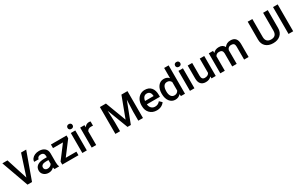

<svg xmlns="http://www.w3.org/2000/svg" viewBox="277 -2569 6819 4399"><g transform="rotate(-30 3686.0 -370.0)"><path d="M322.8 -154.8 503.4 -710.9H639.2L383.3 0H263.7L8.8 -710.9H144Z M978.5 0Q970.7 -15.1 964.8 -49.3Q908.2 9.8 826.2 9.8Q746.6 9.8 696.3 -35.6Q646 -81.1 646 -147.9Q646 -232.4 708.7 -277.6Q771.5 -322.8 888.2 -322.8H960.9V-357.4Q960.9 -398.4 938 -423.1Q915 -447.8 868.2 -447.8Q827.6 -447.8 801.8 -427.5Q775.9 -407.2 775.9 -376H657.2Q657.2 -419.4 686 -457.3Q714.8 -495.1 764.4 -516.6Q814 -538.1 875 -538.1Q967.8 -538.1 1022.9 -491.5Q1078.1 -444.8 1079.6 -360.4V-122.1Q1079.6 -50.8 1099.6 -8.3V0ZM848.1 -85.4Q883.3 -85.4 914.3 -102.5Q945.3 -119.6 960.9 -148.4V-248H897Q831.1 -248 797.9 -225.1Q764.6 -202.1 764.6 -160.2Q764.6 -126 787.4 -105.7Q810.1 -85.4 848.1 -85.4Z M1330.6 -94.7H1611.8V0H1183.1V-77.6L1451.2 -432.6H1188V-528.3H1601.6V-453.1Z M1833 0H1714.4V-528.3H1833ZM1707 -665.5Q1707 -692.9 1724.4 -710.9Q1741.7 -729 1773.9 -729Q1806.2 -729 1823.7 -710.9Q1841.3 -692.9 1841.3 -665.5Q1841.3 -638.7 1823.7 -620.8Q1806.2 -603 1773.9 -603Q1741.7 -603 1724.4 -620.8Q1707 -638.7 1707 -665.5Z M2238.8 -419.9Q2215.3 -423.8 2190.4 -423.8Q2108.9 -423.8 2080.6 -361.3V0H1961.9V-528.3H2075.2L2078.1 -469.2Q2121.1 -538.1 2197.3 -538.1Q2222.7 -538.1 2239.3 -531.2Z M2749 -710.9 2954.1 -166 3158.7 -710.9H3318.4V0H3195.3V-234.4L3207.5 -547.9L2997.6 0H2909.2L2699.7 -547.4L2711.9 -234.4V0H2588.9V-710.9Z M3685.5 9.8Q3572.8 9.8 3502.7 -61.3Q3432.6 -132.3 3432.6 -250.5V-265.1Q3432.6 -344.2 3463.1 -406.5Q3493.7 -468.8 3548.8 -503.4Q3604 -538.1 3671.9 -538.1Q3779.8 -538.1 3838.6 -469.2Q3897.5 -400.4 3897.5 -274.4V-226.6H3552.2Q3557.6 -161.1 3595.9 -123Q3634.3 -85 3692.4 -85Q3773.9 -85 3825.2 -150.9L3889.2 -89.8Q3857.4 -42.5 3804.4 -16.4Q3751.5 9.8 3685.5 9.8ZM3671.4 -442.9Q3622.6 -442.9 3592.5 -408.7Q3562.5 -374.5 3554.2 -313.5H3780.3V-322.3Q3776.4 -381.8 3748.5 -412.4Q3720.7 -442.9 3671.4 -442.9Z M3967.3 -268.1Q3967.3 -390.1 4023.9 -464.1Q4080.6 -538.1 4175.8 -538.1Q4259.8 -538.1 4311.5 -479.5V-750H4430.2V0H4322.8L4316.9 -54.7Q4263.7 9.8 4174.8 9.8Q4082 9.8 4024.7 -64.9Q3967.3 -139.6 3967.3 -268.1ZM4085.9 -257.8Q4085.9 -177.2 4116.9 -132.1Q4147.9 -86.9 4205.1 -86.9Q4277.8 -86.9 4311.5 -151.9V-377.4Q4278.8 -440.9 4206.1 -440.9Q4148.4 -440.9 4117.2 -395.3Q4085.9 -349.6 4085.9 -257.8Z M4680.2 0H4561.5V-528.3H4680.2ZM4554.2 -665.5Q4554.2 -692.9 4571.5 -710.9Q4588.9 -729 4621.1 -729Q4653.3 -729 4670.9 -710.9Q4688.5 -692.9 4688.5 -665.5Q4688.5 -638.7 4670.9 -620.8Q4653.3 -603 4621.1 -603Q4588.9 -603 4571.5 -620.8Q4554.2 -638.7 4554.2 -665.5Z M5129.4 -51.8Q5077.1 9.8 4981 9.8Q4895 9.8 4850.8 -40.5Q4806.6 -90.8 4806.6 -186V-528.3H4925.3V-187.5Q4925.3 -86.9 5008.8 -86.9Q5095.2 -86.9 5125.5 -148.9V-528.3H5244.1V0H5132.3Z M5476.6 -528.3 5480 -473.1Q5535.6 -538.1 5632.3 -538.1Q5738.3 -538.1 5777.3 -457Q5835 -538.1 5939.5 -538.1Q6026.9 -538.1 6069.6 -489.7Q6112.3 -441.4 6113.3 -347.2V0H5994.6V-343.8Q5994.6 -394 5972.7 -417.5Q5950.7 -440.9 5899.9 -440.9Q5859.4 -440.9 5833.7 -419.2Q5808.1 -397.5 5797.9 -362.3L5798.3 0H5679.7V-347.7Q5677.2 -440.9 5584.5 -440.9Q5513.2 -440.9 5483.4 -382.8V0H5364.7V-528.3Z M7030.3 -710.9V-235.8Q7030.3 -122.6 6957.8 -56.4Q6885.3 9.8 6764.6 9.8Q6642.6 9.8 6570.8 -55.4Q6499 -120.6 6499 -236.3V-710.9H6622.1V-235.4Q6622.1 -164.1 6658.2 -126.5Q6694.3 -88.9 6764.6 -88.9Q6907.2 -88.9 6907.2 -239.3V-710.9Z M7292.5 0H7169.4V-710.9H7292.5Z"/></g></svg>

Font: Vazir Medium UI
Style: Medium-UI
Weight: 500
Designer: Saber Rastikerdar
Foundry: Saber Rastikerdar
Version: Version 30.0.0